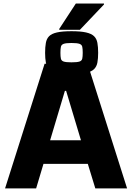

<svg xmlns="http://www.w3.org/2000/svg" viewBox="-20 -1040 730 1060"><path d="M8 0 226.2 -688H463.5L681.6 0H506.2L464.8 -135.3H220L179.5 0ZM256.8 -265.8H426.9L345 -538.5H338.3ZM374.4 -631.3Q324.1 -631.3 294.5 -637.6Q264.9 -643.9 251.1 -658.1Q237.3 -672.3 233.2 -694.7Q229 -717.1 229 -748.5Q229 -780.4 233.2 -803.3Q237.3 -826.1 251.1 -840.1Q264.9 -854.1 294.5 -860.9Q324.1 -867.7 374.7 -867.7Q425.2 -867.7 455.1 -860.9Q485 -854.1 499.3 -840.1Q513.6 -826.1 517.7 -803.3Q521.9 -780.4 521.9 -748.5Q521.9 -717.1 517.7 -694.7Q513.6 -672.3 499.2 -658.2Q484.8 -644 455.1 -637.7Q425.3 -631.3 374.4 -631.3ZM374.4 -695.9Q406 -695.9 418.8 -700.2Q431.6 -704.5 434.1 -716.3Q436.7 -728 436.7 -748.6Q436.7 -770.1 434.1 -781.8Q431.6 -793.5 418.8 -798Q406 -802.6 374.4 -802.6Q344.5 -802.6 331.6 -798Q318.8 -793.5 316.2 -781.7Q313.6 -770 313.6 -748.5Q313.6 -728 316.2 -716.2Q318.8 -704.5 331.6 -700.2Q344.5 -695.9 374.4 -695.9ZM307 -875.3V-880.3L398.7 -1020.5H554.2V-1015.5L421 -875.3Z"/></svg>

Font: Saira Thin
Style: Regular
Weight: 100
Designer: Hector Gatti with collaboration of the Omnibus-Type team
Foundry: Omnibus-Type
Version: Version 1.101